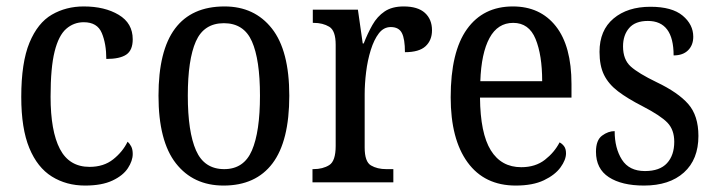

<svg xmlns="http://www.w3.org/2000/svg" viewBox="-20 -566 2223 596"><path d="M244 10Q186 10 141 -18Q96 -46 71 -106.5Q46 -167 46 -265Q46 -372 71.5 -433.5Q97 -495 141 -520.5Q185 -546 240 -546Q305 -546 348.5 -520Q392 -494 392 -444Q392 -410 372 -396.5Q352 -383 310 -383Q310 -430 296 -463.5Q282 -497 240 -497Q209 -497 185.5 -476.5Q162 -456 149.5 -406Q137 -356 137 -266Q137 -159 166 -103.5Q195 -48 258 -48Q302 -48 331.5 -71.5Q361 -95 376 -126Q383 -120 387.5 -111Q392 -102 392 -88Q392 -67 377 -44Q362 -21 329 -5.5Q296 10 244 10Z M674 10Q580 10 526 -59Q472 -128 472 -269Q472 -409 523.5 -477.5Q575 -546 677 -546Q770 -546 824 -477.5Q878 -409 878 -269Q878 -128 826 -59Q774 10 674 10ZM676 -41Q737 -41 762 -99Q787 -157 787 -269Q787 -381 762 -437.5Q737 -494 675 -494Q613 -494 588 -437.5Q563 -381 563 -269Q563 -157 588.5 -99Q614 -41 676 -41Z M950 0V-41H953Q982 -41 1002 -53.5Q1022 -66 1022 -113V-427Q1022 -471 1002 -483Q982 -495 954 -495H951V-536H1091L1106 -431H1109Q1121 -462 1136 -488.5Q1151 -515 1174 -530.5Q1197 -546 1233 -546Q1277 -546 1299 -526Q1321 -506 1321 -472Q1321 -441 1301 -422.5Q1281 -404 1237 -404Q1237 -445 1227.5 -463.5Q1218 -482 1193 -482Q1171 -482 1156 -462.5Q1141 -443 1131 -411Q1121 -379 1116.5 -342.5Q1112 -306 1112 -273V-108Q1112 -64 1131.5 -52.5Q1151 -41 1179 -41H1201V0Z M1581 10Q1484 10 1431.5 -62Q1379 -134 1379 -264Q1379 -405 1429.5 -475.5Q1480 -546 1572 -546Q1657 -546 1705.5 -484.5Q1754 -423 1754 -305V-263H1470Q1471 -152 1503.5 -99.5Q1536 -47 1598 -47Q1642 -47 1671.5 -70Q1701 -93 1717 -124Q1725 -120 1731 -112Q1737 -104 1737 -90Q1737 -70 1720 -46.5Q1703 -23 1668.5 -6.5Q1634 10 1581 10ZM1663 -314Q1663 -395 1642.5 -445Q1622 -495 1573 -495Q1525 -495 1499.5 -448Q1474 -401 1471 -314Z M1979 10Q1910 10 1870 -16Q1830 -42 1830 -95Q1830 -131 1849 -145Q1868 -159 1888 -159Q1888 -106 1910.5 -70.5Q1933 -35 1982 -35Q2028 -35 2050.5 -59.5Q2073 -84 2073 -126Q2073 -163 2052 -185Q2031 -207 1975 -236Q1928 -260 1898.5 -282.5Q1869 -305 1855 -333.5Q1841 -362 1841 -405Q1841 -472 1884.5 -508.5Q1928 -545 1999 -545Q2066 -545 2099 -517.5Q2132 -490 2132 -452Q2132 -426 2116 -410Q2100 -394 2071 -394Q2071 -501 1991 -501Q1952 -501 1933 -479Q1914 -457 1914 -422Q1914 -381 1938 -359.5Q1962 -338 2018 -311Q2085 -279 2116.5 -243Q2148 -207 2148 -144Q2148 -71 2103 -30.5Q2058 10 1979 10Z"/></svg>

Font: Noto Serif Armenian Condensed
Style: Regular
Weight: 400
Width: 3
Designer: Monotype Design Team
Foundry: Monotype Imaging Inc.
Version: Version 2.008; ttfautohint (v1.8.4.7-5d5b)